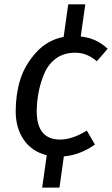

<svg xmlns="http://www.w3.org/2000/svg" viewBox="-20 -704 512 878"><path d="M183.6 -370.1Q149.4 -291.5 147.9 -195.8Q147.9 -65.9 254.9 -65.9Q311 -65.9 377 -106.9L414.1 -43Q346.2 4.9 272 11.2L252 153.8H172.9L193.8 5.9Q126 -10.7 88.9 -64.5Q51.8 -118.2 51.8 -195.3Q51.8 -272.5 72.3 -338.9Q92.8 -405.8 144.5 -463.4Q196.3 -521 271 -535.2L292 -684.1H370.1L349.1 -537.1Q422.4 -529.3 472.2 -481L422.9 -423.8Q377.9 -462.9 325.2 -462.9Q272.5 -462.9 237.3 -437.5Q202.1 -412.1 183.6 -370.1Z"/></svg>

Font: FiraSans-Italic
Style: Italic
Weight: 400
Italic angle: -8°
Designer: Carrois Corporate & Edenspiekermann AG
Foundry: Carrois Corporate GbR & Edenspiekermann AG
Version: Version 3.106;PS 003.106;hotconv 1.0.70;makeotf.lib2.5.58329